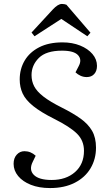

<svg xmlns="http://www.w3.org/2000/svg" viewBox="-20 -940 542 974"><path d="M467 -191Q467 -133 439.5 -86.5Q412 -40 359.5 -13Q307 14 234 14Q178 14 136.5 -2.5Q95 -19 72 -47Q49 -75 49 -109Q49 -138 65 -155.5Q81 -173 104 -173Q136 -173 161 -150L146 -119Q126 -79 151.5 -53Q177 -27 242 -27Q315 -27 360.5 -67Q406 -107 406 -175Q406 -227 370.5 -262Q335 -297 255 -337Q187 -371 148.5 -402Q110 -433 95 -465.5Q80 -498 80 -537Q80 -590 105 -632.5Q130 -675 178.5 -700Q227 -725 297 -725Q347 -725 386.5 -709Q426 -693 449 -666Q472 -639 472 -606Q472 -580 458 -564.5Q444 -549 420 -549Q403 -549 388 -556Q373 -563 363 -573L379 -604Q397 -637 376 -660Q355 -683 295 -683Q214 -683 177 -646Q140 -609 140 -559Q140 -528 153.5 -502Q167 -476 200.5 -450Q234 -424 294 -394Q350 -366 388.5 -338.5Q427 -311 447 -276.5Q467 -242 467 -191ZM439 -774 423 -756 291 -844 155 -756 140 -775 248 -892Q274 -920 294 -920Q301 -920 306 -919Q311 -918 317 -916Z"/></svg>

Font: Literata 36pt Light
Style: Italic
Weight: 300
Italic angle: -2°
Designer: Latin by Veronika Burian and Jose Scaglione. Greek by Irene Vlachou. Cyrillic by Vera Evstafieva
Foundry: TypeTogether
Version: Version 3.002